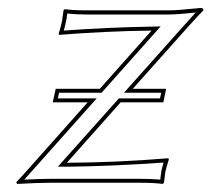

<svg xmlns="http://www.w3.org/2000/svg" viewBox="-20 -455 526 478"><path d="M146.5 -49.8Q268.1 -50.3 398.9 -61L400.4 -58.1Q395 -42 391.6 -26.9Q391.1 -24.4 388.2 0L385.3 2.9Q362.8 0 330.1 0H104Q75.7 0 22.5 2.9L20.5 -1.5Q29.3 -10.3 48.8 -32.2L198.2 -200.2H111.3L118.7 -233.9H228.5L357.4 -378.9Q242.7 -377.4 127.4 -368.2L126 -371.1Q131.3 -386.7 134.3 -401.9Q134.8 -405.3 138.2 -429.2L140.6 -432.1Q163.1 -429.2 196.3 -429.2H400.4Q420.9 -429.2 468.3 -434.1Q480.5 -435.5 482.4 -435.1Q486.8 -433.1 486.3 -429.2Q476.6 -419.9 447.3 -387.2L310.5 -233.9H393.6L386.7 -200.2H280.3ZM138.7 -378.9Q255.9 -387.2 357.4 -388.7L379.9 -389.2L232.9 -224.1H127L124 -210H220.7L56.2 -25.4Q41.5 -9.3 40.5 -7.8Q82.5 -9.8 104 -9.8H330.1Q357.9 -9.8 378.9 -7.8Q380.9 -24.4 381.8 -29.3Q383.8 -38.6 387.2 -50.3Q254.9 -41 146.5 -40H124L275.9 -210H378.4L381.3 -224.1H288.6L439.9 -393.6Q459.5 -415.5 467.3 -423.8Q421.4 -418.9 400.4 -418.9H196.3Q168.5 -418.9 147.5 -421.4Q145.5 -405.3 144 -399.9Q142.1 -390.6 138.7 -378.9Z"/></svg>

Font: Linux Biolinum Outline O
Style: Italic
Weight: 400
Italic angle: -12°
Designer: Philipp H. Poll
Foundry: Philipp H. Poll
Version: Version 0.6.2